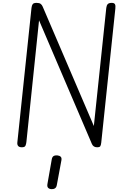

<svg xmlns="http://www.w3.org/2000/svg" viewBox="-20 -1024 913 1335"><path d="M132 0Q114 0 106.5 -8.8Q99 -17.5 100.5 -33L199 -969Q201 -986.5 207.5 -995.2Q214 -1004 234.5 -1004Q253.5 -1004 262.8 -997Q272 -990 277 -977.5L632.5 -148L719 -969Q721 -986.5 729 -995.2Q737 -1004 757 -1004Q774.5 -1004 779.5 -994.2Q784.5 -984.5 782 -964L684 -32.5Q682 -14.5 677.2 -7.2Q672.5 0 655 0Q629 0 619 -23L251.5 -882.5L163.5 -36.5Q162 -22.5 157.2 -11.2Q152.5 0 132 0ZM335.5 291Q321 289.5 313.8 281Q306.5 272.5 310 254L340 83.5Q343 66.5 353.2 60.8Q363.5 55 379 56.5Q394 58 402 65.8Q410 73.5 407 90.5L375 263Q372 280 361 286.2Q350 292.5 335.5 291Z"/></svg>

Font: Edu SA Hand Cursive
Style: Regular
Weight: 400
Designer: Tina and Corey Anderson, Eben Sorkin, Mirko Velimirovic
Foundry: Google for Education
Version: Version 2.000